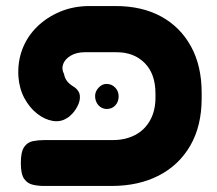

<svg xmlns="http://www.w3.org/2000/svg" viewBox="-20 -607 718 636"><path d="M126 9Q107 9 89 5Q71 1 60 -14.5Q49 -30 49 -67Q49 -104 60 -120Q71 -136 89 -139.5Q107 -143 127 -143H354Q395 -143 427 -159.5Q459 -176 477 -208Q495 -240 495 -284V-297Q495 -362 459.5 -398Q424 -434 366 -434H261Q234 -434 215 -423Q196 -412 189.5 -395.5Q183 -379 192 -362Q195 -346 204 -336Q213 -326 227 -318Q243 -306 244.5 -290.5Q246 -275 238.5 -259Q231 -243 220.5 -231.5Q210 -220 202 -216Q181 -202 154.5 -206.5Q128 -211 103 -230.5Q78 -250 61 -281.5Q44 -313 41 -353Q38 -402 54 -444Q70 -486 102.5 -518Q135 -550 179.5 -568.5Q224 -587 277 -587H363Q450 -587 513.5 -552.5Q577 -518 612.5 -453.5Q648 -389 648 -300V-281Q648 -190 610.5 -125Q573 -60 506 -25.5Q439 9 349 9ZM334 -246Q317 -246 306 -258.5Q295 -271 295 -289Q295 -304 306.5 -316.5Q318 -329 333 -329Q350 -329 361.5 -317Q373 -305 373 -288Q373 -270 362 -258Q351 -246 334 -246Z"/></svg>

Font: Fredoka SemiExpanded SemiBold
Style: Regular
Weight: 600
Width: 6
Designer: Ben Nathan
Foundry: Milena B. Brandão, Ben Nathan
Version: Version 2.001